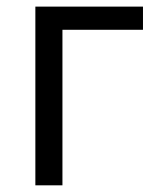

<svg xmlns="http://www.w3.org/2000/svg" viewBox="-20 -555 468 575"><path d="M408.2 -465.8H167V0H85.9V-535.2H408.2Z"/></svg>

Font: f06252833
Style: Regular
Weight: 400
Foundry: Ascender Corporation
Version: Version 1.10